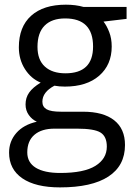

<svg xmlns="http://www.w3.org/2000/svg" viewBox="-20 -565 588 825"><path d="M523.9 -535.2V-483.9L424.8 -472.2Q438.5 -455.1 449.2 -427.5Q460 -399.9 460 -365.2Q460 -286.6 406.2 -239.7Q352.5 -192.9 258.8 -192.9Q234.9 -192.9 213.9 -196.8Q162.1 -169.4 162.1 -127.9Q162.1 -106 180.2 -95.5Q198.2 -85 242.2 -85H336.9Q423.8 -85 470.5 -48.3Q517.1 -11.7 517.1 58.1Q517.1 147 445.8 193.6Q374.5 240.2 237.8 240.2Q132.8 240.2 75.9 201.2Q19 162.1 19 90.8Q19 42 50.3 6.3Q81.5 -29.3 138.2 -42Q117.7 -51.3 103.8 -70.8Q89.8 -90.3 89.8 -116.2Q89.8 -145.5 105.5 -167.5Q121.1 -189.5 154.8 -210Q113.3 -227.1 87.2 -268.1Q61 -309.1 61 -361.8Q61 -449.7 113.8 -497.3Q166.5 -544.9 263.2 -544.9Q305.2 -544.9 338.9 -535.2ZM97.2 89.8Q97.2 133.3 133.8 155.8Q170.4 178.2 238.8 178.2Q340.8 178.2 389.9 147.7Q439 117.2 439 64.9Q439 21.5 412.1 4.6Q385.3 -12.2 311 -12.2H213.9Q158.7 -12.2 127.9 14.2Q97.2 40.5 97.2 89.8ZM141.1 -363.8Q141.1 -307.6 172.9 -278.8Q204.6 -250 261.2 -250Q379.9 -250 379.9 -365.2Q379.9 -485.8 259.8 -485.8Q202.6 -485.8 171.9 -455.1Q141.1 -424.3 141.1 -363.8Z"/></svg>

Font: f0_25842 
Style: Regular
Weight: 400
Foundry: Ascender Corporation
Version: Version 1.10